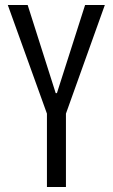

<svg xmlns="http://www.w3.org/2000/svg" viewBox="-20 -749 451 769"><path d="M168 0V-293.9L11.2 -729H90.8L203.1 -376H208L320.8 -729H399.9L244.1 -293.9V0Z"/></svg>

Font: Lumene Sans Condensed
Style: Regular
Weight: 400
Width: 3
Designer: Deni Anggara
Version: Version 1.003;Glyphs 3.1.2 (3151)